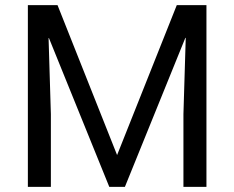

<svg xmlns="http://www.w3.org/2000/svg" viewBox="-20 -731 916 751"><path d="M787.5 0H697.5V-284.5L706.5 -583H705L468.5 0H407.5L171.5 -582H170L179 -284.5V0H89V-711H205L438 -124.5L671.5 -711H787.5Z"/></svg>

Font: Roberto Sans
Style: Regular
Weight: 400
Designer: Google (font) & Cristiano Sobral (main changes)
Version: Version 1.500; ttfautohint (v1.8.4.7-5d5b-dirty)